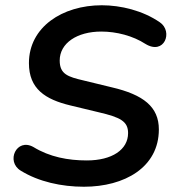

<svg xmlns="http://www.w3.org/2000/svg" viewBox="-20 -700 667 730"><path d="M299 10C454 10 584 -64 584 -208C584 -294 525 -340 405 -368L298 -394C238 -408 207 -418 207 -470C207 -536 273 -580 365 -580C423 -580 485 -564 533 -533C605 -489 639 -580 588 -615C523 -660 439 -680 367 -680C217 -680 90 -597 90 -460C90 -362 152 -322 248 -299L356 -273C437 -254 467 -239 467 -194C467 -131 406 -90 310 -90C239 -90 169 -103 107 -141C43 -177 1 -86 59 -51C127 -9 214 10 299 10Z"/></svg>

Font: SN Pro Semibold
Style: Italic
Weight: 600
Italic angle: -9°
Designer: Tobias Whetton
Foundry: Supernotes
Version: Version 1.001;Glyphs 3.2 (3249)